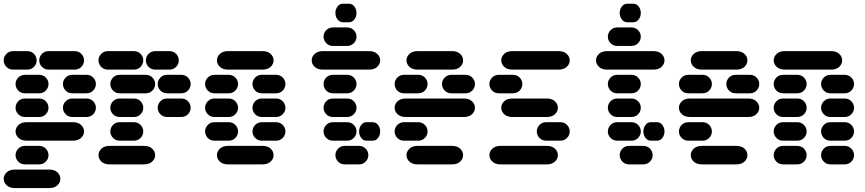

<svg xmlns="http://www.w3.org/2000/svg" viewBox="-44 -881 4564 1013"><path d="M34.2 111.3H215.8Q243.2 111.3 258.8 96.7Q274.4 82 274.4 62.5Q274.4 43 258.8 28.3Q243.2 13.7 215.8 13.7H34.2Q6.8 13.7 -8.8 28.3Q-24.4 43 -24.4 62.5Q-24.4 82 -8.8 96.7Q6.8 111.3 34.2 111.3ZM87.9 -13.7H162.1Q183.6 -13.7 197.8 -28.3Q211.9 -43 211.9 -62.5Q211.9 -82 197.8 -96.7Q183.6 -111.3 162.1 -111.3H87.9Q66.4 -111.3 52.2 -96.7Q38.1 -82 38.1 -62.5Q38.1 -43 52.2 -28.3Q66.4 -13.7 87.9 -13.7ZM96.7 -138.7H340.8Q368.2 -138.7 383.8 -153.3Q399.4 -168 399.4 -187.5Q399.4 -207 383.8 -221.7Q368.2 -236.3 340.8 -236.3H96.7Q69.3 -236.3 53.7 -221.7Q38.1 -207 38.1 -187.5Q38.1 -168 53.7 -153.3Q69.3 -138.7 96.7 -138.7ZM87.9 -263.7H162.1Q183.6 -263.7 197.8 -278.3Q211.9 -293 211.9 -312.5Q211.9 -332 197.8 -346.7Q183.6 -361.3 162.1 -361.3H87.9Q66.4 -361.3 52.2 -346.7Q38.1 -332 38.1 -312.5Q38.1 -293 52.2 -278.3Q66.4 -263.7 87.9 -263.7ZM337.9 -263.7H412.1Q433.6 -263.7 447.8 -278.3Q461.9 -293 461.9 -312.5Q461.9 -332 447.8 -346.7Q433.6 -361.3 412.1 -361.3H337.9Q316.4 -361.3 302.2 -346.7Q288.1 -332 288.1 -312.5Q288.1 -293 302.2 -278.3Q316.4 -263.7 337.9 -263.7ZM87.9 -388.7H162.1Q183.6 -388.7 197.8 -403.3Q211.9 -418 211.9 -437.5Q211.9 -457 197.8 -471.7Q183.6 -486.3 162.1 -486.3H87.9Q66.4 -486.3 52.2 -471.7Q38.1 -457 38.1 -437.5Q38.1 -418 52.2 -403.3Q66.4 -388.7 87.9 -388.7ZM337.9 -388.7H412.1Q433.6 -388.7 447.8 -403.3Q461.9 -418 461.9 -437.5Q461.9 -457 447.8 -471.7Q433.6 -486.3 412.1 -486.3H337.9Q316.4 -486.3 302.2 -471.7Q288.1 -457 288.1 -437.5Q288.1 -418 302.2 -403.3Q316.4 -388.7 337.9 -388.7ZM25.4 -513.7H99.6Q121.1 -513.7 135.3 -528.3Q149.4 -543 149.4 -562.5Q149.4 -582 135.3 -596.7Q121.1 -611.3 99.6 -611.3H25.4Q3.9 -611.3 -10.3 -596.7Q-24.4 -582 -24.4 -562.5Q-24.4 -543 -10.3 -528.3Q3.9 -513.7 25.4 -513.7ZM212.9 -513.7H349.6Q371.1 -513.7 385.3 -528.3Q399.4 -543 399.4 -562.5Q399.4 -582 385.3 -596.7Q371.1 -611.3 349.6 -611.3H212.9Q191.4 -611.3 177.2 -596.7Q163.1 -582 163.1 -562.5Q163.1 -543 177.2 -528.3Q191.4 -513.7 212.9 -513.7Z M534.2 -13.7H715.8Q743.2 -13.7 758.8 -28.3Q774.4 -43 774.4 -62.5Q774.4 -82 758.8 -96.7Q743.2 -111.3 715.8 -111.3H534.2Q506.8 -111.3 491.2 -96.7Q475.6 -82 475.6 -62.5Q475.6 -43 491.2 -28.3Q506.8 -13.7 534.2 -13.7ZM587.9 -138.7H662.1Q683.6 -138.7 697.8 -153.3Q711.9 -168 711.9 -187.5Q711.9 -207 697.8 -221.7Q683.6 -236.3 662.1 -236.3H587.9Q566.4 -236.3 552.2 -221.7Q538.1 -207 538.1 -187.5Q538.1 -168 552.2 -153.3Q566.4 -138.7 587.9 -138.7ZM587.9 -263.7H662.1Q683.6 -263.7 697.8 -278.3Q711.9 -293 711.9 -312.5Q711.9 -332 697.8 -346.7Q683.6 -361.3 662.1 -361.3H587.9Q566.4 -361.3 552.2 -346.7Q538.1 -332 538.1 -312.5Q538.1 -293 552.2 -278.3Q566.4 -263.7 587.9 -263.7ZM837.9 -263.7H912.1Q933.6 -263.7 947.8 -278.3Q961.9 -293 961.9 -312.5Q961.9 -332 947.8 -346.7Q933.6 -361.3 912.1 -361.3H837.9Q816.4 -361.3 802.2 -346.7Q788.1 -332 788.1 -312.5Q788.1 -293 802.2 -278.3Q816.4 -263.7 837.9 -263.7ZM587.9 -388.7H724.6Q746.1 -388.7 760.3 -403.3Q774.4 -418 774.4 -437.5Q774.4 -457 760.3 -471.7Q746.1 -486.3 724.6 -486.3H587.9Q566.4 -486.3 552.2 -471.7Q538.1 -457 538.1 -437.5Q538.1 -418 552.2 -403.3Q566.4 -388.7 587.9 -388.7ZM837.9 -388.7H912.1Q933.6 -388.7 947.8 -403.3Q961.9 -418 961.9 -437.5Q961.9 -457 947.8 -471.7Q933.6 -486.3 912.1 -486.3H837.9Q816.4 -486.3 802.2 -471.7Q788.1 -457 788.1 -437.5Q788.1 -418 802.2 -403.3Q816.4 -388.7 837.9 -388.7ZM525.4 -513.7H662.1Q683.6 -513.7 697.8 -528.3Q711.9 -543 711.9 -562.5Q711.9 -582 697.8 -596.7Q683.6 -611.3 662.1 -611.3H525.4Q503.9 -611.3 489.7 -596.7Q475.6 -582 475.6 -562.5Q475.6 -543 489.7 -528.3Q503.9 -513.7 525.4 -513.7ZM775.4 -513.7H849.6Q871.1 -513.7 885.3 -528.3Q899.4 -543 899.4 -562.5Q899.4 -582 885.3 -596.7Q871.1 -611.3 849.6 -611.3H775.4Q753.9 -611.3 739.7 -596.7Q725.6 -582 725.6 -562.5Q725.6 -543 739.7 -528.3Q753.9 -513.7 775.4 -513.7Z M1159.2 -13.7H1340.8Q1368.2 -13.7 1383.8 -28.3Q1399.4 -43 1399.4 -62.5Q1399.4 -82 1383.8 -96.7Q1368.2 -111.3 1340.8 -111.3H1159.2Q1131.8 -111.3 1116.2 -96.7Q1100.6 -82 1100.6 -62.5Q1100.6 -43 1116.2 -28.3Q1131.8 -13.7 1159.2 -13.7ZM1087.9 -138.7H1162.1Q1183.6 -138.7 1197.8 -153.3Q1211.9 -168 1211.9 -187.5Q1211.9 -207 1197.8 -221.7Q1183.6 -236.3 1162.1 -236.3H1087.9Q1066.4 -236.3 1052.2 -221.7Q1038.1 -207 1038.1 -187.5Q1038.1 -168 1052.2 -153.3Q1066.4 -138.7 1087.9 -138.7ZM1337.9 -138.7H1412.1Q1433.6 -138.7 1447.8 -153.3Q1461.9 -168 1461.9 -187.5Q1461.9 -207 1447.8 -221.7Q1433.6 -236.3 1412.1 -236.3H1337.9Q1316.4 -236.3 1302.2 -221.7Q1288.1 -207 1288.1 -187.5Q1288.1 -168 1302.2 -153.3Q1316.4 -138.7 1337.9 -138.7ZM1087.9 -263.7H1162.1Q1183.6 -263.7 1197.8 -278.3Q1211.9 -293 1211.9 -312.5Q1211.9 -332 1197.8 -346.7Q1183.6 -361.3 1162.1 -361.3H1087.9Q1066.4 -361.3 1052.2 -346.7Q1038.1 -332 1038.1 -312.5Q1038.1 -293 1052.2 -278.3Q1066.4 -263.7 1087.9 -263.7ZM1337.9 -263.7H1412.1Q1433.6 -263.7 1447.8 -278.3Q1461.9 -293 1461.9 -312.5Q1461.9 -332 1447.8 -346.7Q1433.6 -361.3 1412.1 -361.3H1337.9Q1316.4 -361.3 1302.2 -346.7Q1288.1 -332 1288.1 -312.5Q1288.1 -293 1302.2 -278.3Q1316.4 -263.7 1337.9 -263.7ZM1087.9 -388.7H1162.1Q1183.6 -388.7 1197.8 -403.3Q1211.9 -418 1211.9 -437.5Q1211.9 -457 1197.8 -471.7Q1183.6 -486.3 1162.1 -486.3H1087.9Q1066.4 -486.3 1052.2 -471.7Q1038.1 -457 1038.1 -437.5Q1038.1 -418 1052.2 -403.3Q1066.4 -388.7 1087.9 -388.7ZM1337.9 -388.7H1412.1Q1433.6 -388.7 1447.8 -403.3Q1461.9 -418 1461.9 -437.5Q1461.9 -457 1447.8 -471.7Q1433.6 -486.3 1412.1 -486.3H1337.9Q1316.4 -486.3 1302.2 -471.7Q1288.1 -457 1288.1 -437.5Q1288.1 -418 1302.2 -403.3Q1316.4 -388.7 1337.9 -388.7ZM1159.2 -513.7H1340.8Q1368.2 -513.7 1383.8 -528.3Q1399.4 -543 1399.4 -562.5Q1399.4 -582 1383.8 -596.7Q1368.2 -611.3 1340.8 -611.3H1159.2Q1131.8 -611.3 1116.2 -596.7Q1100.6 -582 1100.6 -562.5Q1100.6 -543 1116.2 -528.3Q1131.8 -513.7 1159.2 -513.7Z M1775.4 -13.7H1849.6Q1871.1 -13.7 1885.3 -28.3Q1899.4 -43 1899.4 -62.5Q1899.4 -82 1885.3 -96.7Q1871.1 -111.3 1849.6 -111.3H1775.4Q1753.9 -111.3 1739.7 -96.7Q1725.6 -82 1725.6 -62.5Q1725.6 -43 1739.7 -28.3Q1753.9 -13.7 1775.4 -13.7ZM1712.9 -138.7H1787.1Q1808.6 -138.7 1822.8 -153.3Q1836.9 -168 1836.9 -187.5Q1836.9 -207 1822.8 -221.7Q1808.6 -236.3 1787.1 -236.3H1712.9Q1691.4 -236.3 1677.2 -221.7Q1663.1 -207 1663.1 -187.5Q1663.1 -168 1677.2 -153.3Q1691.4 -138.7 1712.9 -138.7ZM1889.6 -138.7H1922.9Q1939.5 -138.7 1950.7 -153.3Q1961.9 -168 1961.9 -187.5Q1961.9 -207 1950.7 -221.7Q1939.5 -236.3 1922.9 -236.3H1889.6Q1873 -236.3 1861.8 -221.7Q1850.6 -207 1850.6 -187.5Q1850.6 -168 1861.8 -153.3Q1873 -138.7 1889.6 -138.7ZM1712.9 -263.7H1787.1Q1808.6 -263.7 1822.8 -278.3Q1836.9 -293 1836.9 -312.5Q1836.9 -332 1822.8 -346.7Q1808.6 -361.3 1787.1 -361.3H1712.9Q1691.4 -361.3 1677.2 -346.7Q1663.1 -332 1663.1 -312.5Q1663.1 -293 1677.2 -278.3Q1691.4 -263.7 1712.9 -263.7ZM1712.9 -388.7H1787.1Q1808.6 -388.7 1822.8 -403.3Q1836.9 -418 1836.9 -437.5Q1836.9 -457 1822.8 -471.7Q1808.6 -486.3 1787.1 -486.3H1712.9Q1691.4 -486.3 1677.2 -471.7Q1663.1 -457 1663.1 -437.5Q1663.1 -418 1677.2 -403.3Q1691.4 -388.7 1712.9 -388.7ZM1659.2 -513.7H1903.3Q1930.7 -513.7 1946.3 -528.3Q1961.9 -543 1961.9 -562.5Q1961.9 -582 1946.3 -596.7Q1930.7 -611.3 1903.3 -611.3H1659.2Q1631.8 -611.3 1616.2 -596.7Q1600.6 -582 1600.6 -562.5Q1600.6 -543 1616.2 -528.3Q1631.8 -513.7 1659.2 -513.7ZM1712.9 -638.7H1787.1Q1808.6 -638.7 1822.8 -653.3Q1836.9 -668 1836.9 -687.5Q1836.9 -707 1822.8 -721.7Q1808.6 -736.3 1787.1 -736.3H1712.9Q1691.4 -736.3 1677.2 -721.7Q1663.1 -707 1663.1 -687.5Q1663.1 -668 1677.2 -653.3Q1691.4 -638.7 1712.9 -638.7ZM1764.6 -763.7H1797.9Q1814.5 -763.7 1825.7 -778.3Q1836.9 -793 1836.9 -812.5Q1836.9 -832 1825.7 -846.7Q1814.5 -861.3 1797.9 -861.3H1764.6Q1748 -861.3 1736.8 -846.7Q1725.6 -832 1725.6 -812.5Q1725.6 -793 1736.8 -778.3Q1748 -763.7 1764.6 -763.7Z M2159.2 -13.7H2340.8Q2368.2 -13.7 2383.8 -28.3Q2399.4 -43 2399.4 -62.5Q2399.4 -82 2383.8 -96.7Q2368.2 -111.3 2340.8 -111.3H2159.2Q2131.8 -111.3 2116.2 -96.7Q2100.6 -82 2100.6 -62.5Q2100.6 -43 2116.2 -28.3Q2131.8 -13.7 2159.2 -13.7ZM2087.9 -138.7H2162.1Q2183.6 -138.7 2197.8 -153.3Q2211.9 -168 2211.9 -187.5Q2211.9 -207 2197.8 -221.7Q2183.6 -236.3 2162.1 -236.3H2087.9Q2066.4 -236.3 2052.2 -221.7Q2038.1 -207 2038.1 -187.5Q2038.1 -168 2052.2 -153.3Q2066.4 -138.7 2087.9 -138.7ZM2096.7 -263.7H2403.3Q2430.7 -263.7 2446.3 -278.3Q2461.9 -293 2461.9 -312.5Q2461.9 -332 2446.3 -346.7Q2430.7 -361.3 2403.3 -361.3H2096.7Q2069.3 -361.3 2053.7 -346.7Q2038.1 -332 2038.1 -312.5Q2038.1 -293 2053.7 -278.3Q2069.3 -263.7 2096.7 -263.7ZM2087.9 -388.7H2162.1Q2183.6 -388.7 2197.8 -403.3Q2211.9 -418 2211.9 -437.5Q2211.9 -457 2197.8 -471.7Q2183.6 -486.3 2162.1 -486.3H2087.9Q2066.4 -486.3 2052.2 -471.7Q2038.1 -457 2038.1 -437.5Q2038.1 -418 2052.2 -403.3Q2066.4 -388.7 2087.9 -388.7ZM2337.9 -388.7H2412.1Q2433.6 -388.7 2447.8 -403.3Q2461.9 -418 2461.9 -437.5Q2461.9 -457 2447.8 -471.7Q2433.6 -486.3 2412.1 -486.3H2337.9Q2316.4 -486.3 2302.2 -471.7Q2288.1 -457 2288.1 -437.5Q2288.1 -418 2302.2 -403.3Q2316.4 -388.7 2337.9 -388.7ZM2159.2 -513.7H2340.8Q2368.2 -513.7 2383.8 -528.3Q2399.4 -543 2399.4 -562.5Q2399.4 -582 2383.8 -596.7Q2368.2 -611.3 2340.8 -611.3H2159.2Q2131.8 -611.3 2116.2 -596.7Q2100.6 -582 2100.6 -562.5Q2100.6 -543 2116.2 -528.3Q2131.8 -513.7 2159.2 -513.7Z M2596.7 -13.7H2840.8Q2868.2 -13.7 2883.8 -28.3Q2899.4 -43 2899.4 -62.5Q2899.4 -82 2883.8 -96.7Q2868.2 -111.3 2840.8 -111.3H2596.7Q2569.3 -111.3 2553.7 -96.7Q2538.1 -82 2538.1 -62.5Q2538.1 -43 2553.7 -28.3Q2569.3 -13.7 2596.7 -13.7ZM2837.9 -138.7H2912.1Q2933.6 -138.7 2947.8 -153.3Q2961.9 -168 2961.9 -187.5Q2961.9 -207 2947.8 -221.7Q2933.6 -236.3 2912.1 -236.3H2837.9Q2816.4 -236.3 2802.2 -221.7Q2788.1 -207 2788.1 -187.5Q2788.1 -168 2802.2 -153.3Q2816.4 -138.7 2837.9 -138.7ZM2659.2 -263.7H2840.8Q2868.2 -263.7 2883.8 -278.3Q2899.4 -293 2899.4 -312.5Q2899.4 -332 2883.8 -346.7Q2868.2 -361.3 2840.8 -361.3H2659.2Q2631.8 -361.3 2616.2 -346.7Q2600.6 -332 2600.6 -312.5Q2600.6 -293 2616.2 -278.3Q2631.8 -263.7 2659.2 -263.7ZM2587.9 -388.7H2662.1Q2683.6 -388.7 2697.8 -403.3Q2711.9 -418 2711.9 -437.5Q2711.9 -457 2697.8 -471.7Q2683.6 -486.3 2662.1 -486.3H2587.9Q2566.4 -486.3 2552.2 -471.7Q2538.1 -457 2538.1 -437.5Q2538.1 -418 2552.2 -403.3Q2566.4 -388.7 2587.9 -388.7ZM2659.2 -513.7H2903.3Q2930.7 -513.7 2946.3 -528.3Q2961.9 -543 2961.9 -562.5Q2961.9 -582 2946.3 -596.7Q2930.7 -611.3 2903.3 -611.3H2659.2Q2631.8 -611.3 2616.2 -596.7Q2600.6 -582 2600.6 -562.5Q2600.6 -543 2616.2 -528.3Q2631.8 -513.7 2659.2 -513.7Z M3275.4 -13.7H3349.6Q3371.1 -13.7 3385.3 -28.3Q3399.4 -43 3399.4 -62.5Q3399.4 -82 3385.3 -96.7Q3371.1 -111.3 3349.6 -111.3H3275.4Q3253.9 -111.3 3239.7 -96.7Q3225.6 -82 3225.6 -62.5Q3225.6 -43 3239.7 -28.3Q3253.9 -13.7 3275.4 -13.7ZM3212.9 -138.7H3287.1Q3308.6 -138.7 3322.8 -153.3Q3336.9 -168 3336.9 -187.5Q3336.9 -207 3322.8 -221.7Q3308.6 -236.3 3287.1 -236.3H3212.9Q3191.4 -236.3 3177.2 -221.7Q3163.1 -207 3163.1 -187.5Q3163.1 -168 3177.2 -153.3Q3191.4 -138.7 3212.9 -138.7ZM3389.6 -138.7H3422.9Q3439.5 -138.7 3450.7 -153.3Q3461.9 -168 3461.9 -187.5Q3461.9 -207 3450.7 -221.7Q3439.5 -236.3 3422.9 -236.3H3389.6Q3373 -236.3 3361.8 -221.7Q3350.6 -207 3350.6 -187.5Q3350.6 -168 3361.8 -153.3Q3373 -138.7 3389.6 -138.7ZM3212.9 -263.7H3287.1Q3308.6 -263.7 3322.8 -278.3Q3336.9 -293 3336.9 -312.5Q3336.9 -332 3322.8 -346.7Q3308.6 -361.3 3287.1 -361.3H3212.9Q3191.4 -361.3 3177.2 -346.7Q3163.1 -332 3163.1 -312.5Q3163.1 -293 3177.2 -278.3Q3191.4 -263.7 3212.9 -263.7ZM3212.9 -388.7H3287.1Q3308.6 -388.7 3322.8 -403.3Q3336.9 -418 3336.9 -437.5Q3336.9 -457 3322.8 -471.7Q3308.6 -486.3 3287.1 -486.3H3212.9Q3191.4 -486.3 3177.2 -471.7Q3163.1 -457 3163.1 -437.5Q3163.1 -418 3177.2 -403.3Q3191.4 -388.7 3212.9 -388.7ZM3159.2 -513.7H3403.3Q3430.7 -513.7 3446.3 -528.3Q3461.9 -543 3461.9 -562.5Q3461.9 -582 3446.3 -596.7Q3430.7 -611.3 3403.3 -611.3H3159.2Q3131.8 -611.3 3116.2 -596.7Q3100.6 -582 3100.6 -562.5Q3100.6 -543 3116.2 -528.3Q3131.8 -513.7 3159.2 -513.7ZM3212.9 -638.7H3287.1Q3308.6 -638.7 3322.8 -653.3Q3336.9 -668 3336.9 -687.5Q3336.9 -707 3322.8 -721.7Q3308.6 -736.3 3287.1 -736.3H3212.9Q3191.4 -736.3 3177.2 -721.7Q3163.1 -707 3163.1 -687.5Q3163.1 -668 3177.2 -653.3Q3191.4 -638.7 3212.9 -638.7ZM3264.6 -763.7H3297.9Q3314.5 -763.7 3325.7 -778.3Q3336.9 -793 3336.9 -812.5Q3336.9 -832 3325.7 -846.7Q3314.5 -861.3 3297.9 -861.3H3264.6Q3248 -861.3 3236.8 -846.7Q3225.6 -832 3225.6 -812.5Q3225.6 -793 3236.8 -778.3Q3248 -763.7 3264.6 -763.7Z M3659.2 -13.7H3840.8Q3868.2 -13.7 3883.8 -28.3Q3899.4 -43 3899.4 -62.5Q3899.4 -82 3883.8 -96.7Q3868.2 -111.3 3840.8 -111.3H3659.2Q3631.8 -111.3 3616.2 -96.7Q3600.6 -82 3600.6 -62.5Q3600.6 -43 3616.2 -28.3Q3631.8 -13.7 3659.2 -13.7ZM3587.9 -138.7H3662.1Q3683.6 -138.7 3697.8 -153.3Q3711.9 -168 3711.9 -187.5Q3711.9 -207 3697.8 -221.7Q3683.6 -236.3 3662.1 -236.3H3587.9Q3566.4 -236.3 3552.2 -221.7Q3538.1 -207 3538.1 -187.5Q3538.1 -168 3552.2 -153.3Q3566.4 -138.7 3587.9 -138.7ZM3596.7 -263.7H3903.3Q3930.7 -263.7 3946.3 -278.3Q3961.9 -293 3961.9 -312.5Q3961.9 -332 3946.3 -346.7Q3930.7 -361.3 3903.3 -361.3H3596.7Q3569.3 -361.3 3553.7 -346.7Q3538.1 -332 3538.1 -312.5Q3538.1 -293 3553.7 -278.3Q3569.3 -263.7 3596.7 -263.7ZM3587.9 -388.7H3662.1Q3683.6 -388.7 3697.8 -403.3Q3711.9 -418 3711.9 -437.5Q3711.9 -457 3697.8 -471.7Q3683.6 -486.3 3662.1 -486.3H3587.9Q3566.4 -486.3 3552.2 -471.7Q3538.1 -457 3538.1 -437.5Q3538.1 -418 3552.2 -403.3Q3566.4 -388.7 3587.9 -388.7ZM3837.9 -388.7H3912.1Q3933.6 -388.7 3947.8 -403.3Q3961.9 -418 3961.9 -437.5Q3961.9 -457 3947.8 -471.7Q3933.6 -486.3 3912.1 -486.3H3837.9Q3816.4 -486.3 3802.2 -471.7Q3788.1 -457 3788.1 -437.5Q3788.1 -418 3802.2 -403.3Q3816.4 -388.7 3837.9 -388.7ZM3659.2 -513.7H3840.8Q3868.2 -513.7 3883.8 -528.3Q3899.4 -543 3899.4 -562.5Q3899.4 -582 3883.8 -596.7Q3868.2 -611.3 3840.8 -611.3H3659.2Q3631.8 -611.3 3616.2 -596.7Q3600.6 -582 3600.6 -562.5Q3600.6 -543 3616.2 -528.3Q3631.8 -513.7 3659.2 -513.7Z M4087.9 -13.7H4162.1Q4183.6 -13.7 4197.8 -28.3Q4211.9 -43 4211.9 -62.5Q4211.9 -82 4197.8 -96.7Q4183.6 -111.3 4162.1 -111.3H4087.9Q4066.4 -111.3 4052.2 -96.7Q4038.1 -82 4038.1 -62.5Q4038.1 -43 4052.2 -28.3Q4066.4 -13.7 4087.9 -13.7ZM4337.9 -13.7H4412.1Q4433.6 -13.7 4447.8 -28.3Q4461.9 -43 4461.9 -62.5Q4461.9 -82 4447.8 -96.7Q4433.6 -111.3 4412.1 -111.3H4337.9Q4316.4 -111.3 4302.2 -96.7Q4288.1 -82 4288.1 -62.5Q4288.1 -43 4302.2 -28.3Q4316.4 -13.7 4337.9 -13.7ZM4087.9 -138.7H4162.1Q4183.6 -138.7 4197.8 -153.3Q4211.9 -168 4211.9 -187.5Q4211.9 -207 4197.8 -221.7Q4183.6 -236.3 4162.1 -236.3H4087.9Q4066.4 -236.3 4052.2 -221.7Q4038.1 -207 4038.1 -187.5Q4038.1 -168 4052.2 -153.3Q4066.4 -138.7 4087.9 -138.7ZM4337.9 -138.7H4412.1Q4433.6 -138.7 4447.8 -153.3Q4461.9 -168 4461.9 -187.5Q4461.9 -207 4447.8 -221.7Q4433.6 -236.3 4412.1 -236.3H4337.9Q4316.4 -236.3 4302.2 -221.7Q4288.1 -207 4288.1 -187.5Q4288.1 -168 4302.2 -153.3Q4316.4 -138.7 4337.9 -138.7ZM4087.9 -263.7H4162.1Q4183.6 -263.7 4197.8 -278.3Q4211.9 -293 4211.9 -312.5Q4211.9 -332 4197.8 -346.7Q4183.6 -361.3 4162.1 -361.3H4087.9Q4066.4 -361.3 4052.2 -346.7Q4038.1 -332 4038.1 -312.5Q4038.1 -293 4052.2 -278.3Q4066.4 -263.7 4087.9 -263.7ZM4337.9 -263.7H4412.1Q4433.6 -263.7 4447.8 -278.3Q4461.9 -293 4461.9 -312.5Q4461.9 -332 4447.8 -346.7Q4433.6 -361.3 4412.1 -361.3H4337.9Q4316.4 -361.3 4302.2 -346.7Q4288.1 -332 4288.1 -312.5Q4288.1 -293 4302.2 -278.3Q4316.4 -263.7 4337.9 -263.7ZM4087.9 -388.7H4162.1Q4183.6 -388.7 4197.8 -403.3Q4211.9 -418 4211.9 -437.5Q4211.9 -457 4197.8 -471.7Q4183.6 -486.3 4162.1 -486.3H4087.9Q4066.4 -486.3 4052.2 -471.7Q4038.1 -457 4038.1 -437.5Q4038.1 -418 4052.2 -403.3Q4066.4 -388.7 4087.9 -388.7ZM4337.9 -388.7H4412.1Q4433.6 -388.7 4447.8 -403.3Q4461.9 -418 4461.9 -437.5Q4461.9 -457 4447.8 -471.7Q4433.6 -486.3 4412.1 -486.3H4337.9Q4316.4 -486.3 4302.2 -471.7Q4288.1 -457 4288.1 -437.5Q4288.1 -418 4302.2 -403.3Q4316.4 -388.7 4337.9 -388.7ZM4096.7 -513.7H4340.8Q4368.2 -513.7 4383.8 -528.3Q4399.4 -543 4399.4 -562.5Q4399.4 -582 4383.8 -596.7Q4368.2 -611.3 4340.8 -611.3H4096.7Q4069.3 -611.3 4053.7 -596.7Q4038.1 -582 4038.1 -562.5Q4038.1 -543 4053.7 -528.3Q4069.3 -513.7 4096.7 -513.7Z"/></svg>

Font: Workbench
Style: Regular
Weight: 400
Designer: Jens Kutilek
Foundry: Jens Kutilek
Version: Version 2.001